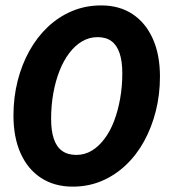

<svg xmlns="http://www.w3.org/2000/svg" viewBox="-20 -684 640 716"><path d="M251.1 12Q183.4 12 133.7 -20.1Q84 -52.2 57.1 -111.7Q30.2 -171.3 30.2 -253.5Q30.2 -320.8 45.7 -382.1Q61.2 -443.4 89.9 -494.8Q118.6 -546.2 158.8 -584Q199 -621.8 249.1 -642.8Q299.1 -663.8 357.3 -663.8Q424.9 -663.8 473.8 -631.7Q522.7 -599.6 549.6 -540Q576.5 -480.5 576.5 -398.2Q576.5 -331 561 -269.7Q545.5 -208.3 517.2 -157Q488.9 -105.6 448.7 -67.8Q408.5 -29.9 358.9 -9Q309.2 12 251.1 12ZM264.6 -106.3Q295.3 -106.3 321.5 -121.7Q347.6 -137.2 369 -165.5Q390.5 -193.8 405.1 -231.8Q419.7 -269.8 427.9 -315.5Q436.1 -361.2 436.1 -410.7Q436.1 -455.6 426 -485.5Q416 -515.3 395.9 -530.4Q375.7 -545.5 343.8 -545.5Q313 -545.5 286.5 -530Q260 -514.6 238.5 -486.3Q217 -458 202 -420Q187 -382 178.8 -336.3Q170.6 -290.6 170.6 -241.1Q170.6 -196.1 180.7 -166.3Q190.7 -136.4 211.6 -121.4Q232.6 -106.3 264.6 -106.3Z"/></svg>

Font: SourceCodeVF
Style: Italic
Weight: 200
Italic angle: -11°
Monospace: yes
Designer: Paul D. Hunt, Teo Tuominen
Foundry: Adobe
Version: Version 1.026;hotconv 1.1.0;makeotfexe 2.6.0